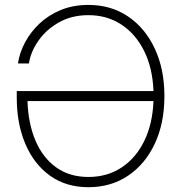

<svg xmlns="http://www.w3.org/2000/svg" viewBox="-20 -758 737 788"><path d="M342.8 10.3Q251 10.3 185.3 -36.9Q119.6 -84 84.2 -167Q48.8 -250 48.8 -356.9V-384.3H609.9Q606.4 -478 572 -547.9Q537.6 -617.7 478.8 -656.7Q419.9 -695.8 342.8 -695.8Q274.9 -695.8 222.9 -666.7Q170.9 -637.7 138.7 -592.3Q106.4 -546.9 98.6 -497.6H53.7Q60.1 -541.5 83 -584.5Q106 -627.4 143.1 -662.1Q180.2 -696.8 230.5 -717.3Q280.8 -737.8 342.8 -737.8Q435.5 -737.8 505.6 -690.4Q575.7 -643.1 615.2 -558.6Q654.8 -474.1 654.8 -363.3Q654.8 -252.9 615.5 -168.7Q576.2 -84.5 505.9 -37.1Q435.5 10.3 342.8 10.3ZM609.9 -343.3H92.8Q95.7 -251.5 125.5 -181.2Q155.3 -110.8 210.2 -71.3Q265.1 -31.7 342.8 -31.7Q420.9 -31.7 479.7 -71Q538.6 -110.4 572.5 -180.4Q606.4 -250.5 609.9 -343.3Z"/></svg>

Font: Inter Display ExtraLight
Style: Regular
Weight: 200
Designer: Rasmus Andersson
Foundry: rsms
Version: Version 4.000;git-a52131595